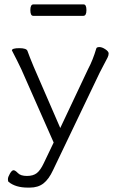

<svg xmlns="http://www.w3.org/2000/svg" viewBox="-20 -694 540 873"><path d="M359 -622Q373 -622 373 -648Q373 -674 360 -674H132Q118 -674 118 -648Q118 -622 131 -622ZM34 -465Q36 -460 45 -443.5Q54 -427 77 -379L224 -46L179 48Q164 80 147.5 93Q131 106 102.5 106Q74 106 61.5 93Q49 80 41.5 80Q34 80 25 95.5Q16 111 16 120.5Q16 130 19 133Q51 159 106 159H116Q153 159 177.5 140Q202 121 221 80L433 -363Q442 -381 453 -401.5Q464 -422 469 -432Q474 -442 474 -451Q474 -460 459 -470Q444 -480 432 -480Q420 -480 418 -474Q402 -420 381 -381L254 -112L133 -391Q113 -439 105 -462Q101 -475 68 -475Q35 -475 34 -465Z"/></svg>

Font: LXGW WenKai TC Light
Style: Regular
Weight: 300
Designer: LXGW / Fontworks Inc.
Foundry: LXGW / Fontworks Inc.
Version: Version 1.330